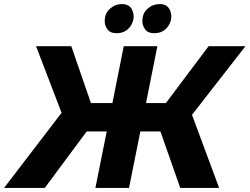

<svg xmlns="http://www.w3.org/2000/svg" viewBox="-63 -928 1232 948"><path d="M-43 0 241 -371 115 -700H289L386 -419H492L548 -700H714L658 -419H756L967 -700H1149L885 -361L1019 0H827L729 -279H630L574 0H408L464 -279H365L158 0ZM512 -764Q482 -764 468 -782.5Q454 -801 454 -824Q454 -862 480 -885Q506 -908 539 -908Q592 -908 597 -849Q597 -828 587.2 -808.5Q577.5 -789 558.5 -776.5Q539.5 -764 512 -764ZM698 -764Q668 -764 654 -782.5Q640 -801 640 -824Q640 -863 666 -885.5Q692 -908 726 -908Q778 -908 783 -849Q783 -828 773.2 -808.5Q763.5 -789 744.5 -776.5Q725.5 -764 698 -764Z"/></svg>

Font: Argentum Sans SemiBold
Style: Italic
Weight: 600
Italic angle: -11°
Designer: Julieta Ulanovsky (font), Cristiano Sobral (main changes and remaster)
Foundry: Julieta Ulanovsky (font), Cristiano Sobral (main changes and remaster)
Version: Version 2.007;June 15, 2022;FontCreator 14.0.0.2814 64-bit; 